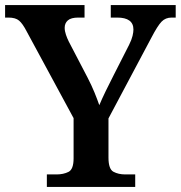

<svg xmlns="http://www.w3.org/2000/svg" viewBox="-22 -734 710 754"><path d="M162 0V-49H200Q227 -49 247 -59Q267 -69 267 -112V-270L82 -612Q67 -641 53 -653Q39 -665 11 -665H-2V-714H310V-665H286Q257 -665 244.5 -654Q232 -643 232 -625Q232 -612 237 -597.5Q242 -583 248 -571L322 -429Q338 -398 349 -371Q360 -344 368 -321Q378 -345 393 -376Q408 -407 425 -440L485 -558Q495 -578 498.5 -593Q502 -608 502 -618Q502 -665 438 -665H413V-714H668V-665H652Q628 -665 612.5 -649Q597 -633 573 -587L404 -269V-115Q404 -70 423.5 -59.5Q443 -49 470 -49H509V0Z"/></svg>

Font: Noto Serif Toto SemiBold
Style: Regular
Weight: 600
Designer: Monotype Design Team
Foundry: Monotype Imaging Inc.
Version: Version 2.001; ttfautohint (v1.8.4.7-5d5b)